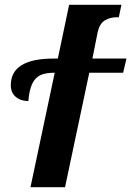

<svg xmlns="http://www.w3.org/2000/svg" viewBox="-20 -780 547 800"><path d="M208 -477Q170 -477 148.5 -467Q127 -457 114.5 -431.5Q102 -406 98 -359Q66 -359 45.5 -376.5Q25 -394 25 -425Q25 -536 204 -536H221L268 -760H486L475 -708H464Q439 -708 417 -695Q395 -682 387 -646L365 -536H507L493 -477H352L251 0H107Z"/></svg>

Font: Noto Serif Narrow
Style: Bold Italic
Weight: 700
Width: 4
Italic angle: -12°
Designer: Monotype Design Team
Foundry: Monotype Imaging Inc.
Version: Version 1.001